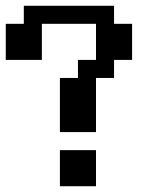

<svg xmlns="http://www.w3.org/2000/svg" viewBox="-20 -645 540 665"><path d="M0 -562.5H62.5V-625H375V-562.5H437.5V-437.5H375V-375H312.5V-187.5H187.5V-375H250V-437.5H312.5V-562.5H125V-437.5H0ZM187.5 -125H312.5V0H187.5Z"/></svg>

Font: NeoDunggeunmo
Style: Regular
Weight: 400
Monospace: yes
Version: Version 1.600